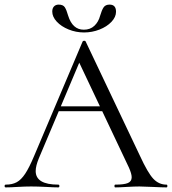

<svg xmlns="http://www.w3.org/2000/svg" viewBox="-24 -814 747 834"><path d="M228 -352H434L441 -331H213ZM699 0Q680 0 640 -2Q600 -4 582 -4Q560 -4 526 -2Q494 0 477 0Q473 0 473 -6Q473 -12 477 -12Q515 -12 531.5 -19Q548 -26 548 -44Q548 -59 536 -86L314 -555L339 -586L145 -127Q131 -93 131 -71Q131 -12 229 -12Q234 -12 234 -6Q234 0 229 0Q211 0 177 -2Q139 -4 111 -4Q85 -4 51 -2Q21 0 1 0Q-4 0 -4 -6Q-4 -12 1 -12Q29 -12 48.5 -22.5Q68 -33 85.5 -59.5Q103 -86 124 -136L335 -634Q337 -637 342 -637Q347 -637 348 -634L584 -137Q618 -63 642 -37.5Q666 -12 699 -12Q703 -12 703 -6Q703 0 699 0ZM411 -746Q418 -770 426 -782Q434 -794 452 -794Q480 -794 480 -763Q480 -740 460 -719Q440 -698 408 -685.5Q376 -673 341 -673Q306 -673 274 -686Q242 -699 222.5 -720Q203 -741 203 -764Q203 -778 210.5 -786Q218 -794 231 -794Q250 -794 257.5 -782.5Q265 -771 272 -746Q291 -685 340 -685Q368 -685 386 -702Q404 -719 411 -746Z"/></svg>

Font: Cormorant
Style: Regular
Weight: 400
Designer: Christian Thalmann (Catharsis Fonts)
Foundry: Catharsis Fonts
Version: Version 4.000